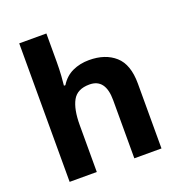

<svg xmlns="http://www.w3.org/2000/svg" viewBox="-136 -875 929 990"><g transform="rotate(-20 328.5 -380.0)"><path d="M227 -760V-605Q227 -565 224.5 -528Q222 -491 220 -476H228Q254 -518 295 -537Q336 -556 386 -556Q475 -556 528.5 -508.5Q582 -461 582 -356V0H433V-319Q433 -437 345 -437Q278 -437 252.5 -390.5Q227 -344 227 -257V0H78V-760Z"/></g></svg>

Font: Noto IKEA Simplified Chinese
Style: Bold
Weight: 700
Designer: Monotype Design Team
Foundry: Monotype Imaging Inc.
Version: Version 1.100